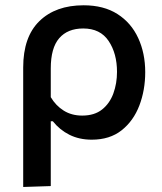

<svg xmlns="http://www.w3.org/2000/svg" viewBox="-20 -530 628 745"><path d="M70 195.5V-268Q70 -387 133 -448.2Q196 -509.5 304.5 -509.5Q382.5 -509.5 435.8 -475.5Q489 -441.5 516.2 -382.5Q543.5 -323.5 543.5 -250Q543.5 -180.5 520.8 -120.8Q498 -61 452 -24.5Q406 12 336 12Q287.5 12 249.5 -7Q211.5 -26 185 -59.5H177V192ZM299 -81.5Q346.5 -81.5 376.2 -105.2Q406 -129 420 -167.8Q434 -206.5 434 -251Q434 -322.5 401.5 -371Q369 -419.5 303 -419.5Q242.5 -419.5 209.8 -381.8Q177 -344 177 -264.5V-153Q196.5 -120 227.2 -100.8Q258 -81.5 299 -81.5Z"/></svg>

Font: Commissioner Medium
Style: Regular
Weight: 500
Designer: Kostas Bartsokas
Foundry: Kostas Bartsokas
Version: Version 1.000; ttfautohint (v1.8.3)